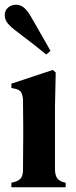

<svg xmlns="http://www.w3.org/2000/svg" viewBox="-26 -790 320 810"><path d="M22 0V-19L37 -23Q57 -29 64 -41Q71 -53 71 -73Q71 -107 71.5 -144.5Q72 -182 72 -210V-257Q72 -288 71.5 -314.5Q71 -341 71 -369Q70 -389 63 -400.5Q56 -412 36 -416L22 -419V-437L197 -495L209 -484L206 -342V-72Q207 -52 214 -40Q221 -28 240 -22L251 -19V0ZM169 -560Q146 -579 118 -601Q90 -623 49 -654Q20 -675 7 -691Q-6 -707 -6 -726Q-6 -746 8 -758Q22 -770 41 -770Q61 -770 76.5 -756.5Q92 -743 109 -712Q135 -666 153.5 -634.5Q172 -603 187 -575Z"/></svg>

Font: DeepMind Serif Text
Style: Regular
Weight: 400
Designer: Frank Grießhammer / Modifications: Colophon Foundry
Foundry: Colophon Foundry
Version: Version 5.003; ttfautohint (v1.8.2)